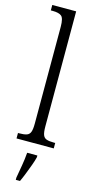

<svg xmlns="http://www.w3.org/2000/svg" viewBox="-148 -798 525 1056"><g transform="rotate(15 115.0 -269.5)"><path d="M9 0V-31H16Q43 -31 58 -36Q73 -41 79 -56.5Q85 -72 85 -105V-656Q85 -705 69.5 -717Q54 -729 21 -729H9V-760H145V-105Q145 -72 151 -56.5Q157 -41 172 -36Q187 -31 214 -31H221V0ZM64 208Q70 173 76.5 136Q83 99 86 61H144V71Q139 92 129 119Q119 146 108.5 173Q98 200 88 221H64Z"/></g></svg>

Font: Noto Serif Tamil ExtraCondensed Light
Style: Regular
Weight: 300
Width: 2
Designer: Indian Type Foundry, Tom Grace, and the Monotype Design Team
Foundry: Monotype Imaging Inc.
Version: Version 2.004; ttfautohint (v1.8.4.7-5d5b)